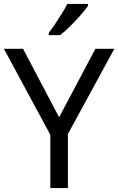

<svg xmlns="http://www.w3.org/2000/svg" viewBox="-20 -964 606 984"><path d="M283 -363 469 -714H566L328 -277V0H238V-273L0 -714H98ZM431 -934Q419 -916 394 -887.5Q369 -859 340.5 -830.5Q312 -802 288 -784H230V-796Q245 -815 262.5 -841Q280 -867 297 -894.5Q314 -922 325 -944H431Z"/></svg>

Font: Noto Sans Avestan
Style: Regular
Weight: 400
Designer: Monotype Design Team
Foundry: Monotype Imaging Inc.
Version: Version 2.003; ttfautohint (v1.8.4.7-5d5b)